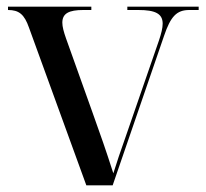

<svg xmlns="http://www.w3.org/2000/svg" viewBox="-20 -556 619 576"><path d="M67 -473 239 0H318L472 -448C492 -507 510 -526 548 -526H576V-536H362V-526H395C446 -526 468 -515 468 -485C468 -472 464 -456 457 -435L356 -143C340 -98 332 -74 320 -36C296 -111 283 -147 257 -220L178 -441C171 -461 167 -476 167 -488C167 -516 187 -526 230 -526H254V-536H4V-526C37 -526 53 -513 67 -473Z"/></svg>

Font: Noto Serif Display
Style: Regular
Weight: 400
Designer: Monotype Design Team
Foundry: Monotype Imaging Inc.
Version: Version 2.009